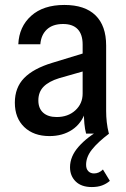

<svg xmlns="http://www.w3.org/2000/svg" viewBox="-20 -540 509 776"><path d="M328 0Q323 -18 321 -40.5Q319 -63 319 -91H314V-360Q314 -401 294 -422Q274 -443 235 -443Q193 -443 169.5 -421Q146 -399 143 -361H54Q57 -432 106 -476Q155 -520 240 -520Q323 -520 366 -478Q409 -436 409 -356V-91Q409 -69 411.5 -46.5Q414 -24 420 0ZM180 10Q116 10 78 -26.5Q40 -63 40 -125Q40 -186 77.5 -224.5Q115 -263 191 -286L335 -330V-257L219 -224Q177 -211 156 -189.5Q135 -168 135 -134Q135 -102 154.5 -84.5Q174 -67 209 -67Q255 -67 284.5 -94Q314 -121 314 -162L326 -90Q310 -41 271.5 -15.5Q233 10 180 10ZM351 216Q309 216 286 193.5Q263 171 263 136Q263 92 298 52.5Q333 13 388 -17L421 0Q376 34 352 64Q328 94 328 126Q328 143 337 152Q346 161 360 161Q380 161 396 145L424 191Q410 203 392.5 209.5Q375 216 351 216Z"/></svg>

Font: Instrument Sans SemiCondensed Medium
Style: Regular
Weight: 500
Width: 4
Designer: Rodrigo Fuenzalida
Foundry: fragTYPE
Version: Version 1.000;gftools[0.9.28]